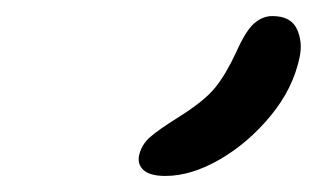

<svg xmlns="http://www.w3.org/2000/svg" viewBox="-20 -786 394 239"><path d="M186 -567Q167 -567 159 -574Q151 -581 153 -592Q156 -606 167 -615.5Q178 -625 202 -640Q234 -660 247.5 -676.5Q261 -693 274 -721Q286 -748 296.5 -757Q307 -766 319 -766Q342 -766 349.5 -750Q357 -734 353 -715Q345 -676 317 -642Q289 -608 253.5 -587.5Q218 -567 186 -567Z"/></svg>

Font: Shantell Sans Light
Style: Italic
Weight: 300
Italic angle: -11°
Designer: Stephen Nixon, Anya Danilova, Shantell Martin
Foundry: Arrow Type
Version: Version 1.008;[ac192a2d6]